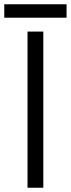

<svg xmlns="http://www.w3.org/2000/svg" viewBox="-49 -880 332 900"><path d="M-29 -797V-860H263V-797ZM80 0V-732H154V0Z"/></svg>

Font: Mina
Style: Regular
Weight: 400
Version: Version 1.000